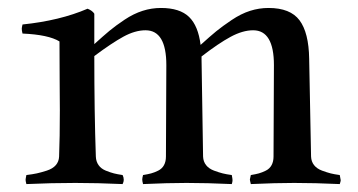

<svg xmlns="http://www.w3.org/2000/svg" viewBox="-20 -464 909 487"><path d="M616.2 -20Q628.4 -22 636.5 -24.2Q644.5 -26.4 654.3 -31.2Q664.1 -36.1 668.9 -45.2Q673.8 -54.2 673.8 -66.9L674.8 -298.8Q674.8 -387.2 622.1 -387.2Q595.7 -387.2 564.9 -370.6Q534.2 -354 491.2 -320.8V-314.9L495.1 -66.9Q495.6 -54.2 502.7 -45.2Q509.8 -36.1 522.9 -31.2Q536.1 -26.4 544.9 -24.2Q553.7 -22 567.9 -20Q569.8 -10.3 569.8 -6.8Q569.8 -2.9 567.9 2.9Q504.9 0 453.1 0Q405.8 0 342.8 2.9Q340.8 -4.9 340.8 -8.8Q340.8 -12.2 342.8 -20Q355 -22 363.3 -24.2Q371.6 -26.4 381.3 -31.2Q391.1 -36.1 396 -45.2Q400.9 -54.2 400.9 -66.9L401.9 -298.8Q401.9 -387.2 349.1 -387.2Q322.8 -387.2 293.2 -371.1Q263.7 -355 219.2 -321.8Q219.2 -178.7 223.1 -66.9Q223.6 -54.2 230 -45.2Q236.3 -36.1 248.3 -31.2Q260.3 -26.4 269 -24.2Q277.8 -22 291 -20Q293.9 -14.2 293.9 -7.8Q293.9 -2.9 291 2.9Q226.6 0 170.9 0Q111.3 0 46.9 2.9Q44.9 -4.9 44.9 -7.8Q44.9 -10.3 46.9 -20Q63 -22 73.2 -24.2Q83.5 -26.4 98.6 -31.2Q113.8 -36.1 121.6 -45.2Q129.4 -54.2 129.9 -66.9Q131.8 -115.2 131.8 -184.1Q131.8 -207 131.3 -262.2Q130.9 -317.4 130.9 -358.9Q103 -376 37.1 -378.9Q35.2 -386.7 35.2 -391.1Q35.2 -394 37.1 -401.9Q131.8 -411.6 202.1 -441.9Q214.4 -437 219.2 -429.2V-352.1Q242.2 -373 257.8 -386Q273.4 -398.9 296.1 -414.1Q318.8 -429.2 341.6 -436.5Q364.3 -443.8 388.2 -443.8Q436 -443.8 459.5 -421.1Q482.9 -398.4 488.8 -350.1Q513.7 -372.6 528.6 -384.8Q543.5 -397 567.4 -413.1Q591.3 -429.2 614.3 -436.5Q637.2 -443.8 661.1 -443.8Q716.3 -443.8 739.7 -412.6Q763.2 -381.3 764.2 -314.9L769 -66.9Q769.5 -54.2 776.6 -45.2Q783.7 -36.1 796.9 -31.2Q810.1 -26.4 818.8 -24.2Q827.6 -22 841.8 -20Q844.2 -7.8 844.2 -6.8Q844.2 -4.4 841.8 2.9Q778.8 0 726.1 0Q679.2 0 616.2 2.9Q613.8 -6.8 613.8 -8.8Q613.8 -10.3 616.2 -20Z"/></svg>

Font: Jacques Francois
Style: Regular
Weight: 400
Designer: Manvel Shmavonyan, Alexei Vanyashin
Foundry: Cyreal (www.cyreal.org)
Version: Version 1.003